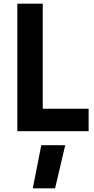

<svg xmlns="http://www.w3.org/2000/svg" viewBox="-20 -712 512 1042"><path d="M461 -122H212V-692H74V0H461ZM334 76 279 310H158L204 76Z"/></svg>

Font: RazerF5
Style: Bold
Weight: 700
Foundry: Razer Inc.
Version: Version 2